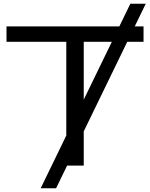

<svg xmlns="http://www.w3.org/2000/svg" viewBox="-20 -892 809 1034"><path d="M682 -872H765L282 122H199ZM337 -705H431V0H337ZM15 -750H753V-667H15Z"/></svg>

Font: Unbounded Light
Style: Regular
Weight: 300
Designer: Luke Prowse, Jean-Baptiste Morizot, Fátima Lázaro, Florian Runge
Foundry: NaN
Version: Version 1.700